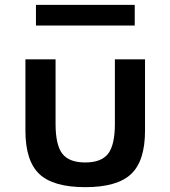

<svg xmlns="http://www.w3.org/2000/svg" viewBox="-20 -757 704 793"><path d="M332 16Q200 16 142.5 -38.2Q85 -92.5 85 -217.5V-512H209.5V-245.5Q209.5 -159 237.2 -122.5Q265 -86 332 -86Q399 -86 426.8 -122.5Q454.5 -159 454.5 -245.5V-512H579V-217.5Q579 -92.5 521.5 -38.2Q464 16 332 16ZM128.5 -651.5V-737H536.5V-651.5Z"/></svg>

Font: Spartan Thin SemiBold
Style: Regular
Weight: 600
Version: Version 1.004